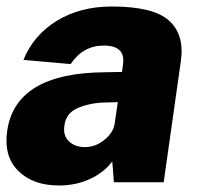

<svg xmlns="http://www.w3.org/2000/svg" viewBox="-27 -560 618 590"><path d="M-5 -157Q20 -337 299 -338L348 -339L351 -363Q359 -420 292 -420Q228 -420 190 -363L45 -376Q76 -452 147.5 -496Q219 -540 317 -540Q444 -540 492 -497Q540 -454 529 -374L476 0H323L318 -64Q294 -31 250.5 -10.5Q207 10 154 10Q75 10 29.5 -34.5Q-16 -79 -5 -157ZM325 -178 335 -246 295 -245Q250 -244 213 -228.5Q176 -213 171 -175Q166 -144 184.5 -126Q203 -108 234 -108Q266 -108 293 -129.5Q320 -151 325 -178Z"/></svg>

Font: Morrison ExtraBold
Style: Regular
Weight: 800
Designer: Pablo Impallari, Rodrigo Fuenzalida (Modified by Dan O. Williams)
Version: Version 0.03;June 6, 2019;FontCreator 11.5.0.2425 64-bit; tt